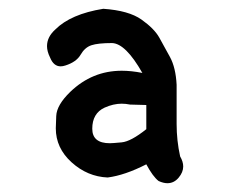

<svg xmlns="http://www.w3.org/2000/svg" viewBox="-20 -825 540 437"><path d="M361 -408Q352 -408 341 -413Q328 -423 313 -451Q264 -426 225 -421Q179 -423 143 -455.5Q107 -488 107 -533Q107 -536 108 -561Q109 -586 140 -616Q190 -664 257 -664Q279 -664 304 -659Q266 -726 235 -727Q203 -727 188 -722Q173 -717 163.5 -700.5Q154 -684 129 -676Q123 -674 118 -674Q102 -674 94 -694Q87 -708 87 -720Q87 -741 106 -758Q141 -793 215 -805Q273 -801 302 -780.5Q331 -760 342.5 -739.5Q354 -719 367 -695Q380 -671 382 -632V-543Q382 -505 390 -469Q397 -457 397 -446Q397 -433 386.5 -420.5Q376 -408 361 -408ZM230 -499Q236 -499 257 -501Q278 -503 313 -531V-586L276 -587Q266 -589 257 -589Q238 -589 218 -580Q190 -567 190 -532Q190 -499 230 -499Z"/></svg>

Font: Xiaolai Mono SC
Style: Regular
Weight: 400
Monospace: yes
Designer: LXGW / Nozomi Seto
Version: Version 3.113;September 30, 2024